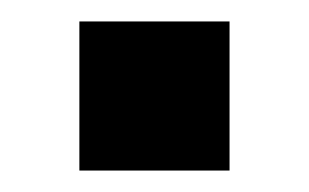

<svg xmlns="http://www.w3.org/2000/svg" viewBox="-20 -159 288 179"><path d="M54 0V-139H194V0Z"/></svg>

Font: Nunito Sans 12pt ExtraLight
Style: Regular
Weight: 200
Designer: Vernon Adams
Foundry: Vernon Adams
Version: Version 3.101;gftools[0.9.27]